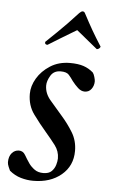

<svg xmlns="http://www.w3.org/2000/svg" viewBox="-48 -651 410 691"><g transform="rotate(5 157.0 -305.5)"><path d="M223 -617Q229 -617 232 -610Q250 -576 263.5 -552.5Q277 -529 298 -496Q297 -492 293 -489Q289 -486 285 -486Q270 -498 252.5 -512.5Q235 -527 222 -537.5Q209 -548 209 -548Q209 -548 191.5 -537.5Q174 -527 150 -512.5Q126 -498 107 -486Q96 -486 98 -496Q121 -518 138.5 -535Q156 -552 173 -569.5Q190 -587 211 -610Q218 -617 223 -617ZM194 -428Q223 -428 242.5 -421.5Q262 -415 278 -401Q282 -396 285 -385.5Q288 -375 288 -370Q288 -354 279 -342Q270 -330 255 -330Q242 -330 230.5 -340.5Q219 -351 209 -364Q201 -376 192.5 -385.5Q184 -395 163 -395Q138 -395 126.5 -375.5Q115 -356 115 -340Q115 -311 136.5 -286.5Q158 -262 180 -236Q203 -210 221 -180.5Q239 -151 239 -114Q239 -60 199.5 -27Q160 6 98 6Q76 6 53.5 -0.5Q31 -7 12 -23Q10 -27 6 -36.5Q2 -46 2 -53Q2 -74 12.5 -86Q23 -98 38 -98Q53 -98 61 -84Q69 -70 80 -54Q88 -43 100.5 -34Q113 -25 132 -25Q152 -25 162 -35Q172 -45 176 -58.5Q180 -72 180 -82Q180 -108 164 -129Q148 -150 129 -172Q104 -201 81.5 -232Q59 -263 59 -305Q59 -333 75.5 -361Q92 -389 122.5 -408.5Q153 -428 194 -428Z"/></g></svg>

Font: Amiri
Style: Italic
Weight: 400
Italic angle: 10°
Designer: Khaled Hosny
Version: Version 0.113